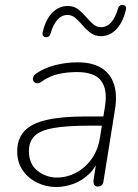

<svg xmlns="http://www.w3.org/2000/svg" viewBox="-20 -742 554 770"><path d="M205 8Q165 8 129 -9.5Q93 -27 71 -59Q49 -91 49 -134Q49 -185 77.5 -216Q106 -247 167 -261Q228 -275 324 -275H405L399 -238H340Q247 -238 194 -228.5Q141 -219 118.5 -196.5Q96 -174 96 -136Q96 -84 130.5 -57Q165 -30 208 -30Q248 -30 284.5 -49Q321 -68 347 -104Q373 -140 381 -191L401 -315Q412 -383 385.5 -418Q359 -453 289 -453Q249 -453 213.5 -445Q178 -437 146 -414Q138 -408 130.5 -408Q123 -408 118 -412Q113 -416 112 -422Q111 -428 114 -435Q117 -442 126 -448Q161 -471 204 -481.5Q247 -492 291 -492Q350 -492 386.5 -469.5Q423 -447 437 -404.5Q451 -362 441 -302L395 -15Q394 -5 388 0.5Q382 6 372 6Q362 6 358 -1Q354 -8 355 -19L370 -116H380Q367 -74 339.5 -46.5Q312 -19 276.5 -5.5Q241 8 205 8ZM163 -593Q156 -594 152.5 -599Q149 -604 151 -612Q157 -638 166.5 -657.5Q176 -677 189 -690.5Q202 -704 218 -711Q234 -718 252 -718Q276 -718 293 -705Q310 -692 324 -675.5Q338 -659 352.5 -646Q367 -633 385 -633Q409 -633 426 -652.5Q443 -672 453 -707Q455 -715 460.5 -719Q466 -723 473 -722Q481 -721 484 -716Q487 -711 485 -703Q477 -669 462.5 -645.5Q448 -622 428.5 -609.5Q409 -597 385 -597Q361 -597 343.5 -610Q326 -623 312 -639.5Q298 -656 283.5 -669Q269 -682 251 -682Q227 -682 210 -662.5Q193 -643 183 -608Q181 -600 176 -596Q171 -592 163 -593Z"/></svg>

Font: Nunito ExtraLight ExtraLight
Style: Italic
Weight: 250
Italic angle: -9°
Version: Version 3.602